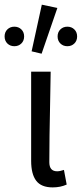

<svg xmlns="http://www.w3.org/2000/svg" viewBox="-52 -794 352 826"><path d="M174.8 12.2Q125.5 12.2 103.8 -16.4Q82 -44.9 82 -102.1V-485.8H166Q165.5 -441.9 163.8 -359.6Q162.1 -277.3 161.1 -212.6Q160.2 -147.9 160.2 -96.2Q160.2 -57.1 193.8 -57.1Q206.1 -57.1 223.1 -63L234.9 0Q208 12.2 174.8 12.2ZM39.8 -606.9Q27.8 -595.2 9.8 -595.2Q-8.3 -595.2 -20.3 -606.9Q-32.2 -618.7 -32.2 -637.2Q-32.2 -655.8 -20.3 -667.5Q-8.3 -679.2 9.8 -679.2Q27.8 -679.2 39.8 -667.5Q51.8 -655.8 51.8 -637.2Q51.8 -618.7 39.8 -606.9ZM127 -563 84 -573.2 127.9 -773.9 194.8 -759.8ZM267.8 -606.9Q255.9 -595.2 237.8 -595.2Q219.7 -595.2 207.8 -606.9Q195.8 -618.7 195.8 -637.2Q195.8 -655.8 207.8 -667.5Q219.7 -679.2 237.8 -679.2Q255.9 -679.2 267.8 -667.5Q279.8 -655.8 279.8 -637.2Q279.8 -618.7 267.8 -606.9Z"/></svg>

Font: Source Sans Pro
Style: Regular
Weight: 400
Designer: Paul D. Hunt
Foundry: Adobe Systems Incorporated
Version: Version 3.006;hotconv 1.0.111;makeotfexe 2.5.65597